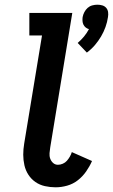

<svg xmlns="http://www.w3.org/2000/svg" viewBox="-20 -790 481 818"><path d="M350 -566 311 -607Q326 -620 338 -634.5Q350 -649 359 -666Q351 -668 345 -673Q339 -678 335.5 -685Q332 -692 331.5 -700.5Q331 -709 332 -717Q334 -728 339.5 -738.5Q345 -749 353.5 -756.5Q362 -764 373 -767Q384 -770 395 -770Q406 -770 416 -767Q426 -764 432.5 -756.5Q439 -749 440.5 -738.5Q442 -728 440 -717Q437 -696 429.5 -675Q422 -654 410.5 -634.5Q399 -615 384 -597.5Q369 -580 350 -566ZM217 8Q194 8 171.5 3Q149 -2 131 -14.5Q113 -27 101 -45.5Q89 -64 84 -86Q79 -108 79 -131Q79 -154 83 -178L159 -639H105V-735H288L194 -162Q192 -150 191 -137.5Q190 -125 194 -114Q198 -103 206.5 -95.5Q215 -88 227 -88Q237 -88 247.5 -92.5Q258 -97 265 -105Q272 -113 277.5 -122.5Q283 -132 286 -142L372 -104Q362 -81 347 -59.5Q332 -38 311.5 -22Q291 -6 266 1Q241 8 217 8Z"/></svg>

Font: Iosevka Custom
Style: Bold Italic
Weight: 700
Italic angle: -9°
Designer: Belleve Invis
Foundry: Belleve Invis
Version: Version 30.3.1; ttfautohint (v1.8.3)